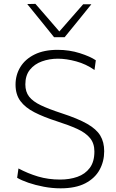

<svg xmlns="http://www.w3.org/2000/svg" viewBox="-20 -990 618 1019"><path d="M301.5 9.5Q256.5 9.5 212 1Q167.5 -7.5 130.5 -20.2Q93.5 -33 71 -46.5L78 -96Q127.5 -69.5 181.8 -53.2Q236 -37 299.5 -37Q349.5 -37 390.8 -51.5Q432 -66 456.5 -98.8Q481 -131.5 481 -186Q481 -229 457.8 -257.2Q434.5 -285.5 390 -305.8Q345.5 -326 281.5 -346.5Q211.5 -369 162.8 -394Q114 -419 88.2 -453.8Q62.5 -488.5 62.5 -541Q62.5 -592.5 88.2 -634.5Q114 -676.5 163.8 -701Q213.5 -725.5 286 -725.5Q348 -725.5 403.8 -707.8Q459.5 -690 488.5 -670L481.5 -618.5Q437 -650 384.5 -664.2Q332 -678.5 287.5 -678.5Q242 -678.5 202.5 -664.2Q163 -650 138.8 -620Q114.5 -590 114.5 -542Q114.5 -503 134.5 -477.2Q154.5 -451.5 197 -431.2Q239.5 -411 307 -389Q393 -361 442.2 -333Q491.5 -305 512.2 -270.5Q533 -236 533 -187.5Q533 -133.5 508.5 -88.8Q484 -44 432.8 -17.2Q381.5 9.5 301.5 9.5ZM267 -792.5Q231.5 -836.5 196 -880.5Q160 -924.5 124.5 -968.5L168 -969.5Q200 -932.5 231.5 -896.5Q263 -860.5 295 -823Q327.5 -860 358.5 -895.5Q389.5 -931 421.5 -967.5H465Q430 -924 394.5 -880.2Q359 -836.5 323 -792.5Z"/></svg>

Font: Heraclito ExtraLight
Style: Regular
Weight: 200
Designer: Kostas Bartsokas (font) & Cristiano Sobral (main changes)
Foundry: Kostas Bartsokas (font) & Cristiano Sobral (main changes)
Version: Version 1.00;July 8, 2020;FontCreator 13.0.0.2655 64-bit